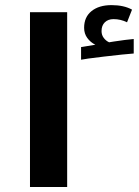

<svg xmlns="http://www.w3.org/2000/svg" viewBox="-20 -749 556 769"><path d="M100.1 -700.2H249V0H100.1ZM304.7 -560.5 361.8 -569.8Q342.3 -579.6 329.6 -596.9Q316.9 -614.3 316.9 -637.7Q316.9 -680.7 346.7 -704.6Q376.5 -728.5 426.8 -728.5Q476.1 -728.5 508.8 -710.4L488.8 -659.7Q463.4 -672.4 434.6 -672.4Q413.1 -672.4 399.9 -659.7Q386.7 -647 386.7 -624.5Q386.7 -608.9 395.5 -597.2Q404.3 -585.4 417 -579.6L434.6 -582.5Q485.4 -590.3 515.6 -592.8V-534.7Q480 -532.2 397.7 -522.5Q315.4 -512.7 304.7 -509.8Z"/></svg>

Font: Noto Sans Kufi Arabic
Style: Bold
Weight: 700
Designer: Monotype Design team
Foundry: Monotype Imaging Inc.
Version: Version 1.02